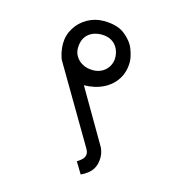

<svg xmlns="http://www.w3.org/2000/svg" viewBox="-109 -703 818 911"><g transform="rotate(15 300.0 -247.0)"><path d="M337 63Q354 53 363.5 42.5Q373 32 373 17Q373 6.5 365 -7L146 -379Q139.5 -390 134.2 -413.5Q129 -437 129 -458Q129 -500.5 150.8 -536Q172.5 -571.5 209.2 -592.2Q246 -613 289 -613Q356 -613 393.5 -583.2Q431 -553.5 444.5 -517.2Q458 -481 458 -456Q458 -408.5 435 -372Q412 -335.5 370.5 -315Q329 -294.5 276 -294L430 -30Q441 -6.5 441 18Q441 52.5 424.8 77Q408.5 101.5 371 119Q363 104.5 337 63ZM386 -457Q386 -482.5 375.5 -503.2Q365 -524 344.8 -536Q324.5 -548 297 -548Q253.5 -548 228.2 -524Q203 -500 203 -456Q203 -434.5 215 -415.5Q227 -396.5 248.8 -385.2Q270.5 -374 298 -374Q325 -374 345 -386Q365 -398 375.5 -417.2Q386 -436.5 386 -457Z"/></g></svg>

Font: JuliaMono
Style: Italic
Weight: 400
Italic angle: -9°
Monospace: yes
Designer: cormullion
Foundry: corm
Version: Version 0.057; ttfautohint (v1.8.4)